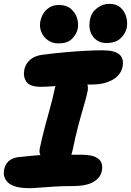

<svg xmlns="http://www.w3.org/2000/svg" viewBox="-29 -973 685 1004"><path d="M186 -519Q127 -519 109 -545.5Q91 -572 98 -608Q105 -642 131 -662.5Q157 -683 196 -687Q258 -695 315 -700Q372 -705 421 -707.5Q470 -710 507 -710Q571 -710 595.5 -688Q620 -666 612 -625Q602 -578 557.5 -554.5Q513 -531 454 -531Q441 -531 428 -531Q433 -515 429 -495Q423 -466 409.5 -420.5Q396 -375 380.5 -316.5Q365 -258 351 -189Q348 -175 344 -164Q366 -164 394 -164Q445 -164 470 -152Q495 -140 501.5 -121Q508 -102 504 -81Q497 -44 460 -22Q423 0 352 0Q301 0 257 2.5Q213 5 179.5 8Q146 11 127 11Q45 11 14.5 -17Q-16 -45 -7 -88Q-2 -114 17 -131Q36 -148 70 -152Q119 -157 154 -160Q168 -161 182 -162Q175 -177 179 -197Q191 -254 205.5 -308.5Q220 -363 234 -413Q248 -463 256 -504Q258 -514 261 -523Q260 -523 260 -523Q237 -521 219 -520Q201 -519 186 -519ZM527 -748Q482 -748 456.5 -783Q431 -818 442 -873Q449 -908 478.5 -930.5Q508 -953 543 -953Q579 -953 601 -933.5Q623 -914 631 -885Q639 -856 634 -828Q628 -798 602 -773Q576 -748 527 -748ZM277 -746Q245 -746 221.5 -762.5Q198 -779 187 -806Q176 -833 182 -862Q190 -901 216 -924Q242 -947 279 -947Q318 -947 341.5 -927Q365 -907 374 -878Q383 -849 377 -821Q371 -793 347 -769.5Q323 -746 277 -746Z"/></svg>

Font: Shantell Sans Light ExtraBold
Style: Italic
Weight: 800
Italic angle: -11°
Version: Version 1.008;[ac192a2d6]